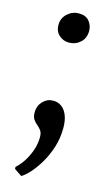

<svg xmlns="http://www.w3.org/2000/svg" viewBox="-119 -577 495 854"><g transform="rotate(15 128.5 -149.5)"><path d="M123.1 -394.7Q96.6 -394.7 77.5 -412.3Q58.5 -429.9 58.5 -458.6Q58.5 -490.6 81.5 -511.2Q104.5 -531.8 133.7 -531.8Q166 -531.8 181.7 -512.3Q197.5 -492.8 197.5 -467.7Q197.5 -434.7 175.7 -414.7Q153.9 -394.7 123.1 -394.7ZM72 233.1 37.7 209.9V200.4Q54.1 186.8 70.3 162.5Q86.5 138.3 97.5 107.6Q108.5 77 108.5 45Q108.5 25.4 100.7 14.7Q92.8 4 82.7 -4.2Q72.6 -12.4 64.8 -23.8Q56.9 -35.3 56.9 -56.2Q56.9 -85.7 76.4 -106.3Q95.9 -127 122 -127H126.4Q146.1 -127 162.4 -115.3Q178.7 -103.6 188.5 -80Q198.3 -56.4 198.3 -21Q198.3 25.8 184.9 67.8Q171.4 109.9 151.2 143.9Q130.9 177.9 109.9 201.2Q88.8 224.4 73 233.1Z"/></g></svg>

Font: Merriweather Light
Style: Regular
Weight: 300
Designer: Eben Sorkin
Foundry: Eben Sorkin
Version: Version 2.100